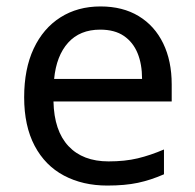

<svg xmlns="http://www.w3.org/2000/svg" viewBox="-20 -566 604 596"><path d="M292 -546Q361 -546 410.5 -516Q460 -486 486.5 -431.5Q513 -377 513 -304V-251H146Q148 -160 192.5 -112.5Q237 -65 317 -65Q368 -65 407.5 -74.5Q447 -84 489 -102V-25Q448 -7 408 1.5Q368 10 313 10Q237 10 178.5 -21Q120 -52 87.5 -113.5Q55 -175 55 -264Q55 -352 84.5 -415Q114 -478 167.5 -512Q221 -546 292 -546ZM291 -474Q228 -474 191.5 -433.5Q155 -393 148 -321H421Q421 -367 407 -401Q393 -435 364.5 -454.5Q336 -474 291 -474Z"/></svg>

Font: hexutamil05
Style: Book
Weight: 400
Designer: Jelle Bosma - Monotype Design Team
Foundry: Monotype Imaging Inc.
Version: Version 2.003